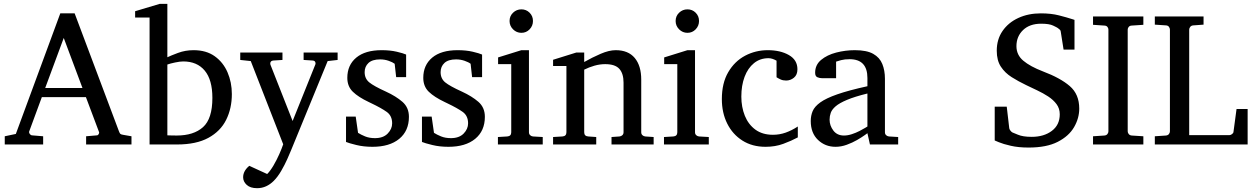

<svg xmlns="http://www.w3.org/2000/svg" viewBox="-20 -757 6575 1006"><path d="M668.9 0H431.2V-43L488.8 -47.9Q492.7 -47.9 496.1 -53Q499.5 -58.1 499.5 -62.5Q499.5 -64.5 499 -64.9L430.2 -248H199.2L132.8 -67.9Q132.3 -66.9 132.3 -64.9Q132.3 -59.1 137.5 -53.5Q142.6 -47.9 147 -47.9L206.1 -43V0H4.9V-43L63 -55.2L295.9 -687H371.1L603 -69.8Q606.9 -59.6 609.9 -56.2Q612.8 -52.7 624 -50.8L668.9 -43ZM412.1 -295.9 314 -558.1 216.8 -295.9Z M1194.8 -264.2Q1194.8 -189 1165 -129.2Q1135.3 -69.3 1071.8 -34.7Q1008.3 0 907.7 0H763.7V-665H688V-698.2L816.9 -736.8H856.9V-457Q874 -465.3 912.4 -479.7Q950.7 -494.1 994.6 -494.1Q1060.5 -494.1 1105 -462.4Q1149.4 -430.7 1172.1 -378.2Q1194.8 -325.7 1194.8 -264.2ZM1092.8 -244.1Q1092.8 -338.9 1052.7 -387Q1012.7 -435.1 939.9 -435.1Q923.3 -435.1 897.7 -429.7Q872.1 -424.3 856.9 -418.9V-47.9Q856.9 -47.9 874.3 -47.4Q891.6 -46.9 905.8 -46.9Q994.6 -46.9 1043.7 -90.8Q1092.8 -134.8 1092.8 -244.1Z M1749 -442.9 1696.8 -437 1504.9 30.8Q1498.5 46.9 1485.1 76.9Q1471.7 106.9 1453.4 138.4Q1435.1 169.9 1414.1 190.9Q1396 209 1374.3 219Q1352.5 229 1327.1 229Q1291.5 229 1272.7 211.7Q1253.9 194.3 1253.9 171.9Q1253.9 138.7 1286.1 111.8L1379.9 154.8Q1396.5 138.2 1413.1 109.9Q1429.7 81.5 1443.1 51.3Q1456.5 21 1463.9 -1L1293.9 -437L1238.8 -442.9V-481.9H1460V-442.9L1412.1 -439.9Q1396 -438.5 1396 -423.8Q1396 -419.9 1397 -418L1513.2 -123L1631.8 -418Q1633.3 -420.9 1633.3 -424.3Q1633.3 -439 1618.2 -439.9L1570.8 -442.9V-481.9H1749Z M2122.6 -145Q2122.6 -71.3 2071.8 -29.5Q2021 12.2 1931.6 12.2Q1885.7 12.2 1846.9 2.7Q1808.1 -6.8 1793 -13.2V-146H1843.8L1856 -61Q1871.1 -51.3 1893.3 -42.2Q1915.5 -33.2 1944.8 -33.2Q1987.8 -33.2 2011.2 -57.1Q2034.7 -81.1 2034.7 -110.8Q2034.7 -150.4 2006.3 -170.7Q1978 -190.9 1925.8 -215.8L1912.6 -222.2Q1857.9 -248 1828.9 -276.1Q1799.8 -304.2 1799.8 -349.1Q1799.8 -416 1846.7 -455.1Q1893.6 -494.1 1980 -494.1Q2023.9 -494.1 2058.3 -486.1Q2092.8 -478 2107.9 -471.2V-353H2055.7L2047.9 -422.9Q2037.1 -431.2 2016.1 -438.5Q1995.1 -445.8 1971.7 -445.8Q1930.7 -445.8 1910.6 -427Q1890.6 -408.2 1890.6 -378.9Q1890.6 -345.2 1914.8 -325.4Q1939 -305.7 2002.4 -276.9Q2054.7 -252.9 2088.6 -223.4Q2122.6 -193.8 2122.6 -145Z M2520.5 -145Q2520.5 -71.3 2469.7 -29.5Q2418.9 12.2 2329.6 12.2Q2283.7 12.2 2244.9 2.7Q2206.1 -6.8 2190.9 -13.2V-146H2241.7L2253.9 -61Q2269 -51.3 2291.3 -42.2Q2313.5 -33.2 2342.8 -33.2Q2385.7 -33.2 2409.2 -57.1Q2432.6 -81.1 2432.6 -110.8Q2432.6 -150.4 2404.3 -170.7Q2376 -190.9 2323.7 -215.8L2310.5 -222.2Q2255.9 -248 2226.8 -276.1Q2197.8 -304.2 2197.8 -349.1Q2197.8 -416 2244.6 -455.1Q2291.5 -494.1 2377.9 -494.1Q2421.9 -494.1 2456.3 -486.1Q2490.7 -478 2505.9 -471.2V-353H2453.6L2445.8 -422.9Q2435.1 -431.2 2414.1 -438.5Q2393.1 -445.8 2369.6 -445.8Q2328.6 -445.8 2308.6 -427Q2288.6 -408.2 2288.6 -378.9Q2288.6 -345.2 2312.7 -325.4Q2336.9 -305.7 2400.4 -276.9Q2452.6 -252.9 2486.6 -223.4Q2520.5 -193.8 2520.5 -145Z M2772.5 -647Q2772.5 -621.6 2754.9 -603.3Q2737.3 -585 2711.9 -585Q2686.5 -585 2668.2 -603.3Q2649.9 -621.6 2649.9 -647Q2649.9 -672.9 2668.2 -690.4Q2686.5 -708 2711.9 -708Q2737.3 -708 2754.9 -690.4Q2772.5 -672.9 2772.5 -647ZM2823.7 0H2588.9V-39.1L2637.7 -42Q2658.7 -43.5 2658.7 -64V-420.9H2589.8V-456.1L2711.9 -494.1H2751.5V-64Q2751.5 -54.7 2757.6 -48.8Q2763.7 -43 2772.5 -42L2823.7 -39.1Z M3404.8 0H3184.1V-39.1L3226.1 -42Q3234.9 -43 3241 -48.8Q3247.1 -54.7 3247.1 -64V-324.2Q3247.1 -371.6 3225.1 -396.2Q3203.1 -420.9 3150.9 -420.9Q3122.6 -420.9 3094.5 -412.8Q3066.4 -404.8 3041 -392.1V-64Q3041 -43.5 3062 -42L3104 -39.1V0H2877.9V-39.1L2926.8 -42Q2947.8 -43.5 2947.8 -64V-411.1H2877.9V-443.8L3000 -481.9H3041V-432.1Q3083 -456.1 3127.2 -475.1Q3171.4 -494.1 3206.1 -494.1Q3271.5 -494.1 3305.7 -453.4Q3339.8 -412.6 3339.8 -339.8V-64Q3339.8 -54.7 3345.9 -48.8Q3352.1 -43 3360.8 -42L3404.8 -39.1Z M3642.6 -647Q3642.6 -621.6 3625 -603.3Q3607.4 -585 3582 -585Q3556.6 -585 3538.3 -603.3Q3520 -621.6 3520 -647Q3520 -672.9 3538.3 -690.4Q3556.6 -708 3582 -708Q3607.4 -708 3625 -690.4Q3642.6 -672.9 3642.6 -647ZM3693.8 0H3459V-39.1L3507.8 -42Q3528.8 -43.5 3528.8 -64V-420.9H3460V-456.1L3582 -494.1H3621.6V-64Q3621.6 -54.7 3627.7 -48.8Q3633.8 -43 3642.6 -42L3693.8 -39.1Z M4160.2 -94.2V-37.1Q4126.5 -19 4084.2 -3.4Q4042 12.2 3991.2 12.2Q3921.4 12.2 3869.9 -20.5Q3818.4 -53.2 3790.3 -109.6Q3762.2 -166 3762.2 -237.8Q3762.2 -321.8 3795.7 -378.9Q3829.1 -436 3884 -465.1Q3939 -494.1 4002.9 -494.1Q4068.8 -494.1 4113.5 -468.5Q4158.2 -442.9 4158.2 -394Q4158.2 -364.7 4139.9 -349.9Q4121.6 -335 4099.1 -335Q4082.5 -335 4070.3 -340.6Q4058.1 -346.2 4048.8 -352.1V-439Q4025.9 -452.1 4006.8 -452.1Q3962.4 -452.1 3930.4 -426Q3898.4 -399.9 3881.3 -354.5Q3864.3 -309.1 3864.3 -251Q3864.3 -195.8 3882.8 -150.1Q3901.4 -104.5 3938.2 -77.6Q3975.1 -50.8 4029.8 -50.8Q4064.5 -50.8 4096.2 -62Q4127.9 -73.2 4160.2 -94.2Z M4686 0H4538.1L4524.9 -59.1Q4524.9 -59.1 4510 -48.3Q4495.1 -37.6 4470.7 -23.4Q4446.3 -9.3 4416.7 1.5Q4387.2 12.2 4357.9 12.2Q4303.7 12.2 4265.9 -23.9Q4228 -60.1 4228 -123Q4228 -150.9 4238 -174.8Q4248 -198.7 4278.1 -220.5Q4308.1 -242.2 4367.4 -262.9Q4426.8 -283.7 4524.9 -305.2V-348.1Q4524.9 -446.8 4431.6 -446.8Q4405.8 -446.8 4387 -441.9Q4368.2 -437 4360.8 -434.1V-347.2H4288.1Q4274.4 -347.2 4262.7 -352.3Q4251 -357.4 4251 -376Q4251 -417 4282.2 -443.1Q4313.5 -469.2 4361.6 -481.7Q4409.7 -494.1 4459 -494.1Q4521 -494.1 4555.2 -474.9Q4589.4 -455.6 4603 -421.6Q4616.7 -387.7 4616.7 -344.2V-64Q4616.7 -54.7 4622.8 -48.8Q4628.9 -43 4637.7 -42L4686 -39.1ZM4524.9 -94.2V-267.1Q4457.5 -250.5 4417.7 -233.6Q4377.9 -216.8 4358.4 -200Q4338.9 -183.1 4332.8 -165.8Q4326.7 -148.4 4326.7 -129.9Q4326.7 -99.1 4346.4 -73Q4366.2 -46.9 4401.9 -46.9Q4421.9 -46.9 4443.4 -54Q4464.8 -61 4483.4 -70.6Q4502 -80.1 4513.4 -87.2Q4524.9 -94.2 4524.9 -94.2Z M5634.8 -188Q5634.8 -137.7 5607.7 -90.8Q5580.6 -43.9 5522.2 -13.9Q5463.9 16.1 5369.6 16.1Q5315.9 16.1 5275.9 6.8Q5235.8 -2.4 5213.9 -11.7Q5191.9 -21 5191.9 -21V-198.2H5254.9L5268.1 -85Q5269 -79.1 5274.4 -72.3Q5279.8 -65.4 5284.7 -63Q5287.1 -62.5 5313.2 -51.3Q5339.4 -40 5385.7 -40Q5449.7 -40 5491.2 -71.3Q5532.7 -102.5 5532.7 -158.2Q5532.7 -188.5 5515.9 -211.2Q5499 -233.9 5472.2 -251.5Q5445.3 -269 5414.8 -283.4Q5384.3 -297.9 5356.9 -311Q5315.9 -330.6 5280.8 -352.8Q5245.6 -375 5224.1 -407.7Q5202.6 -440.4 5202.6 -491.2Q5202.6 -550.8 5232.9 -594.7Q5263.2 -638.7 5315.4 -662.8Q5367.7 -687 5433.6 -687Q5487.3 -687 5528.3 -676.5Q5569.3 -666 5601.1 -655.8L5609.9 -652.8V-497.1H5552.7L5537.6 -592.8Q5536.6 -599.6 5531.5 -602.8Q5526.4 -606 5522 -610.4Q5518.1 -613.3 5497.8 -623Q5477.5 -632.8 5435.1 -632.8Q5375 -632.8 5340.3 -599.4Q5305.7 -565.9 5305.7 -515.1Q5305.7 -469.2 5341.6 -439Q5377.4 -408.7 5444.8 -382.8Q5535.6 -348.6 5585.2 -305.9Q5634.8 -263.2 5634.8 -188Z M5970.7 0H5707V-43L5766.6 -46.9Q5777.3 -47.9 5782.5 -54.7Q5787.6 -61.5 5787.6 -68.8V-602.1Q5787.6 -609.4 5782.5 -616Q5777.3 -622.6 5766.6 -623L5707 -627V-670.9H5970.7V-627L5909.7 -623Q5899.4 -622.6 5894 -616Q5888.7 -609.4 5888.7 -602.1V-68.8Q5888.7 -61.5 5894 -54.7Q5899.4 -47.9 5909.7 -46.9L5970.7 -43Z M6517.1 0H6030.8V-43L6088.9 -46.9Q6099.6 -47.9 6104.7 -54.7Q6109.9 -61.5 6109.9 -68.8V-602.1Q6109.9 -609.4 6104.7 -616.5Q6099.6 -623.5 6088.9 -624L6030.8 -627.9V-670.9H6286.1V-627.9L6232.9 -624Q6222.2 -623.5 6216.6 -616.5Q6210.9 -609.4 6210.9 -602.1V-48.8H6420.9Q6427.7 -48.8 6435.1 -54.2Q6442.4 -59.6 6442.9 -65.9L6459 -186H6517.1Z"/></svg>

Font: Abyssinica SIL
Style: Regular
Weight: 400
Designer: Victor Gaultney and Lorna Evans
Foundry: SIL International
Version: Version 2.100